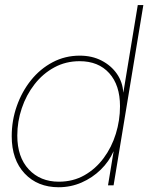

<svg xmlns="http://www.w3.org/2000/svg" viewBox="-20 -748 599 775"><path d="M216.8 7.8Q131.8 7.8 79.6 -47.6Q27.3 -103 27.3 -198.2Q27.3 -261.7 47.9 -320.1Q68.4 -378.4 105.2 -424.3Q142.1 -470.2 192.4 -496.8Q242.7 -523.4 301.8 -523.4Q351.6 -523.4 390.1 -503.4Q428.7 -483.4 451.9 -450Q475.1 -416.5 477.5 -375H478L536.1 -727.5H558.6L438.5 0H416L438.5 -136.7H438Q420.4 -96.2 386.7 -63.2Q353 -30.3 309.3 -11.2Q265.6 7.8 216.8 7.8ZM217.3 -14.6Q274.9 -14.6 320.6 -40.5Q366.2 -66.4 398.4 -109.9Q430.7 -153.3 447.5 -207.8Q464.4 -262.2 464.4 -319.3Q464.4 -404.3 420.9 -452.6Q377.4 -501 301.3 -501Q245.1 -501 199 -475.8Q152.8 -450.7 119.4 -407.7Q85.9 -364.7 67.9 -311Q49.8 -257.3 49.8 -200.7Q49.8 -113.8 96.2 -64.2Q142.6 -14.6 217.3 -14.6Z"/></svg>

Font: Inter Display Thin
Style: Italic
Weight: 100
Italic angle: -9.39999°
Designer: Rasmus Andersson
Foundry: rsms
Version: Version 4.000;git-a52131595